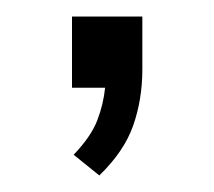

<svg xmlns="http://www.w3.org/2000/svg" viewBox="-20 -106 259 232"><path d="M100 106 69 81Q90 59 97.5 39.5Q105 20 107 0H67V-86H152V-22Q152 14 141 45.5Q130 77 100 106Z"/></svg>

Font: Winston Light
Style: Regular
Weight: 300
Designer: Original fonts by Vernon Adams / Changes by Cristiano Sobral
Foundry: Original fonts by Vernon Adams / Changes by Cristiano Sobral
Version: Version 2.503;July 17, 2020;FontCreator 13.0.0.2655 64-bit